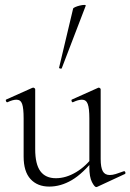

<svg xmlns="http://www.w3.org/2000/svg" viewBox="-20 -751 530 780"><path d="M180 7Q132 7 104 -23.5Q76 -54 76 -115V-270Q76 -311 70 -328.5Q64 -346 47 -346Q32 -346 11 -336Q7 -334 4.5 -340Q2 -346 6 -347L111 -394Q113 -395 115 -395Q117 -395 120 -393Q123 -391 123 -388V-145Q123 -84 144 -55.5Q165 -27 207 -27Q248 -27 289 -51.5Q330 -76 361 -119L366 -108Q317 -46 272 -19.5Q227 7 180 7ZM389 -388V-105Q389 -71 397.5 -55.5Q406 -40 426 -40Q437 -40 450 -44Q463 -48 482 -55Q487 -57 489 -51.5Q491 -46 487 -44L375 8Q373 9 371 9Q364 9 353.5 -11.5Q343 -32 343 -71V-270Q343 -311 336.5 -328.5Q330 -346 313 -346Q298 -346 277 -336Q273 -334 271 -340Q269 -346 273 -347L378 -394Q380 -395 381 -395Q383 -395 386 -393Q389 -391 389 -388ZM231 -474Q230 -471 224.5 -472.5Q219 -474 220 -476L277 -716Q278 -719 286 -722.5Q294 -726 304.5 -728.5Q315 -731 322.5 -731Q330 -731 328 -727Z"/></svg>

Font: Cormorant Garamond Light
Style: Regular
Weight: 300
Designer: Christian Thalmann (Catharsis Fonts)
Foundry: Catharsis Fonts
Version: Version 4.001